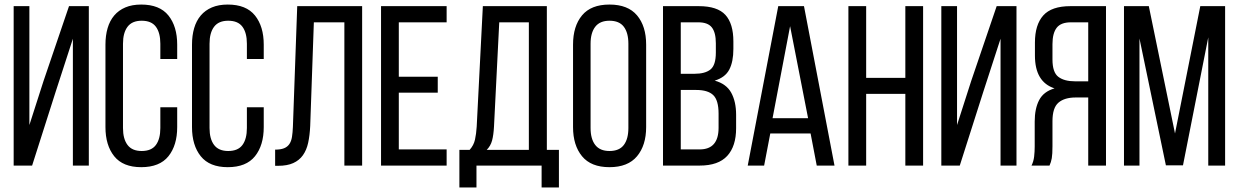

<svg xmlns="http://www.w3.org/2000/svg" viewBox="-20 -727 5439 843"><path d="M224 -323 121 0H40V-700H109V-178L171 -371L283 -700H370V0H300V-557Z M600 -707Q681 -707 719.5 -659Q758 -611 758 -531V-468H684V-535Q684 -583 664.5 -609.5Q645 -636 602 -636Q560 -636 540 -609.5Q520 -583 520 -535V-165Q520 -117 540 -90.5Q560 -64 602 -64Q645 -64 664.5 -90.5Q684 -117 684 -165V-256H758V-169Q758 -89 719.5 -41Q681 7 600 7Q520 7 481.5 -41Q443 -89 443 -169V-531Q443 -571 452.5 -603.5Q462 -636 481.5 -659Q501 -682 530.5 -694.5Q560 -707 600 -707Z M980 -707Q1061 -707 1099.5 -659Q1138 -611 1138 -531V-468H1064V-535Q1064 -583 1044.5 -609.5Q1025 -636 982 -636Q940 -636 920 -609.5Q900 -583 900 -535V-165Q900 -117 920 -90.5Q940 -64 982 -64Q1025 -64 1044.5 -90.5Q1064 -117 1064 -165V-256H1138V-169Q1138 -89 1099.5 -41Q1061 7 980 7Q900 7 861.5 -41Q823 -89 823 -169V-531Q823 -571 832.5 -603.5Q842 -636 861.5 -659Q881 -682 910.5 -694.5Q940 -707 980 -707Z M1358 -629 1342 -174Q1340 -132 1333 -100Q1326 -68 1310 -45.5Q1294 -23 1267.5 -11Q1241 1 1201 1H1188V-70Q1212 -70 1227 -76Q1242 -82 1250.5 -94.5Q1259 -107 1262 -126Q1265 -145 1266 -170L1285 -700H1570V0H1492V-629Z M1902 -390V-320H1731V-71H1941V0H1653V-700H1941V-629H1731V-390Z M2358 96V0H2072V96H1997V-69H2042Q2060 -89 2065.5 -114Q2071 -139 2073 -171L2100 -700H2381V-69H2434V96ZM2149 -172Q2147 -134 2140.5 -110Q2134 -86 2117 -69H2302V-629H2172Z M2496 -531Q2496 -612 2535.5 -659.5Q2575 -707 2656 -707Q2737 -707 2777 -659.5Q2817 -612 2817 -531V-169Q2817 -89 2777 -41Q2737 7 2656 7Q2575 7 2535.5 -41Q2496 -89 2496 -169ZM2573 -165Q2573 -117 2593.5 -90.5Q2614 -64 2656 -64Q2699 -64 2719 -90.5Q2739 -117 2739 -165V-535Q2739 -583 2719 -609.5Q2699 -636 2656 -636Q2614 -636 2593.5 -609.5Q2573 -583 2573 -535Z M3048 -700Q3130 -700 3165 -661.5Q3200 -623 3200 -545V-512Q3200 -456 3182 -421.5Q3164 -387 3118 -373Q3169 -359 3190.5 -320Q3212 -281 3212 -223V-164Q3212 -85 3173 -42.5Q3134 0 3052 0H2891V-700ZM3029 -403Q3076 -403 3099.5 -422Q3123 -441 3123 -496V-537Q3123 -584 3105.5 -606.5Q3088 -629 3046 -629H2969V-403ZM3052 -71Q3135 -71 3135 -166V-228Q3135 -287 3111.5 -309.5Q3088 -332 3037 -332H2969V-71Z M3362 -141 3335 0H3263L3397 -700H3510L3644 0H3566L3539 -141ZM3372 -208H3528L3449 -612Z M3783 -315V0H3705V-700H3783V-385H3955V-700H4033V0H3955V-315Z M4297 -323 4194 0H4113V-700H4182V-178L4244 -371L4356 -700H4443V0H4373V-557Z M4703 -299Q4654 -299 4627.5 -276.5Q4601 -254 4601 -195V-85Q4601 -50 4598 -32.5Q4595 -15 4588 0H4509Q4518 -18 4520.5 -39.5Q4523 -61 4523 -84V-193Q4523 -250 4542.5 -287.5Q4562 -325 4610 -339Q4524 -367 4524 -483V-540Q4524 -618 4560.5 -659Q4597 -700 4680 -700H4836V0H4758V-299ZM4682 -629Q4638 -629 4619.5 -605Q4601 -581 4601 -533V-466Q4601 -409 4627 -389.5Q4653 -370 4699 -370H4758V-629Z M5174 -1H5099L4983 -558V0H4915V-700H5024L5139 -141L5250 -700H5359V0H5285V-563Z"/></svg>

Font: Bebas Neue Regular
Style: Regular
Weight: 400
Designer: Ryoichi Tsunekawa & LGV (GE)
Foundry: Free Software Foundation, Inc.
Version: Version 1.003 August 13, 2016